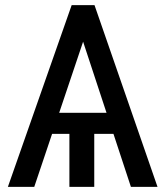

<svg xmlns="http://www.w3.org/2000/svg" viewBox="-20 -727 642 747"><path d="M113.3 0H10.7L258.8 -707H321.3L326.2 -632.8ZM279.3 -637.7 286.1 -707H347.7L592.8 0H489.3ZM467.8 -206.1H130.9V-288.1H467.8ZM346.7 0H250V-261.7H346.7Z"/></svg>

Font: Pretendard GOV Variable
Style: Regular
Weight: 400
Designer: Base glyphs from Inter by Rasmus Andersson; Hangul glyphs from Noto Sans CJK(Source Han Sans) by Jang Soo-young and Kang
Foundry: Kil Hyung-jin
Version: Version 1.307;Glyphs 3.2 (3192)